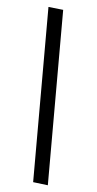

<svg xmlns="http://www.w3.org/2000/svg" viewBox="-59 -796 479 953"><g transform="rotate(5 180.0 -319.0)"><path d="M143 113V-760L217 -752V122Z"/></g></svg>

Font: Andada Pro SemiBold
Style: Regular
Weight: 600
Designer: Carolina Giovagnoli
Foundry: Huerta Tipografica
Version: Version 3.005